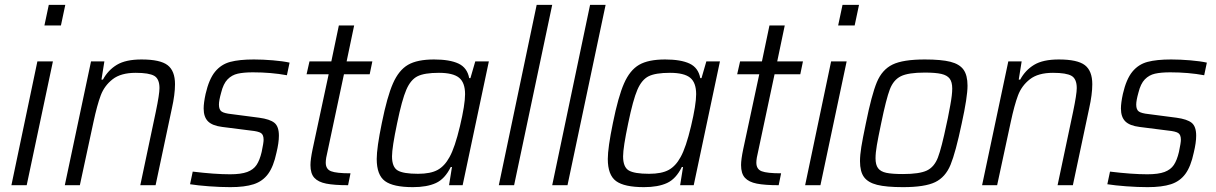

<svg xmlns="http://www.w3.org/2000/svg" viewBox="-20 -763 5010 791"><path d="M163 -658 181 -743H249L231 -658ZM27 0 134 -510H198L90 0Z M355 -510H410L398 -435H404Q425 -474 461.5 -496Q498 -518 563 -518Q640 -518 670.5 -494.5Q701 -471 701 -416Q701 -374 688 -316L621 0H558L622 -303Q637 -375 637 -400Q637 -438 615.5 -450.5Q594 -463 539 -463Q478 -463 444 -436.5Q410 -410 395 -370Q380 -330 365 -260L309 0H247Z M763 -4 774 -56Q865 -45 928 -45Q973 -45 998.5 -54.5Q1024 -64 1037 -83.5Q1050 -103 1058 -137Q1066 -175 1066 -187Q1066 -208 1055 -215Q1044 -222 1014 -225L896 -240Q855 -245 837 -263Q819 -281 819 -316Q819 -339 827 -376Q841 -437 866 -467.5Q891 -498 928.5 -508Q966 -518 1026 -518Q1063 -518 1104.5 -514.5Q1146 -511 1173 -505L1162 -453Q1097 -465 1022 -465Q984 -465 959.5 -459.5Q935 -454 917.5 -436Q900 -418 891 -381Q882 -349 882 -332Q882 -311 893 -303.5Q904 -296 933 -293L1048 -278Q1092 -272 1110.5 -257Q1129 -242 1129 -204Q1129 -175 1119 -134Q1107 -77 1084.5 -46.5Q1062 -16 1025 -4Q988 8 929 8Q888 8 841 4.5Q794 1 763 -4Z M1259 -83Q1259 -106 1268 -149L1334 -457H1243L1255 -510H1345L1376 -658H1439L1408 -510H1514L1503 -457H1397L1330 -142Q1322 -110 1322 -93Q1322 -66 1344 -57.5Q1366 -49 1424 -49L1414 0Q1357 0 1324 -6.5Q1291 -13 1275 -30.5Q1259 -48 1259 -83Z M1532 -108Q1532 -154 1553 -256Q1575 -365 1599 -419.5Q1623 -474 1661 -496Q1699 -518 1768 -518Q1833 -518 1869 -501Q1905 -484 1913 -441H1918L1938 -510H1994L1886 0H1830L1842 -75H1837Q1813 -26 1776 -9Q1739 8 1681 8Q1600 8 1566 -17Q1532 -42 1532 -108ZM1832 -116Q1854 -155 1875 -243.5Q1896 -332 1896 -375Q1896 -423 1871 -443Q1846 -463 1788 -463Q1729 -463 1700.5 -449Q1672 -435 1654 -393.5Q1636 -352 1616 -255Q1595 -155 1595 -119Q1595 -75 1618 -61Q1641 -47 1702 -47Q1754 -47 1783 -63Q1812 -79 1832 -116Z M2035 0 2191 -743H2255L2098 0Z M2255 0 2411 -743H2475L2318 0Z M2484 -108Q2484 -154 2505 -256Q2527 -365 2551 -419.5Q2575 -474 2613 -496Q2651 -518 2720 -518Q2785 -518 2821 -501Q2857 -484 2865 -441H2870L2890 -510H2946L2838 0H2782L2794 -75H2789Q2765 -26 2728 -9Q2691 8 2633 8Q2552 8 2518 -17Q2484 -42 2484 -108ZM2784 -116Q2806 -155 2827 -243.5Q2848 -332 2848 -375Q2848 -423 2823 -443Q2798 -463 2740 -463Q2681 -463 2652.5 -449Q2624 -435 2606 -393.5Q2588 -352 2568 -255Q2547 -155 2547 -119Q2547 -75 2570 -61Q2593 -47 2654 -47Q2706 -47 2735 -63Q2764 -79 2784 -116Z M3033 -83Q3033 -106 3042 -149L3108 -457H3017L3029 -510H3119L3150 -658H3213L3182 -510H3288L3277 -457H3171L3104 -142Q3096 -110 3096 -93Q3096 -66 3118 -57.5Q3140 -49 3198 -49L3188 0Q3131 0 3098 -6.5Q3065 -13 3049 -30.5Q3033 -48 3033 -83Z M3433 -658 3451 -743H3519L3501 -658ZM3297 0 3404 -510H3468L3360 0Z M3523 -99Q3523 -124 3528.5 -158Q3534 -192 3547 -254Q3571 -373 3592.5 -424.5Q3614 -476 3657 -497Q3700 -518 3790 -518Q3858 -518 3895.5 -508.5Q3933 -499 3949.5 -476Q3966 -453 3966 -410Q3966 -363 3942 -254Q3917 -135 3896 -84Q3875 -33 3832.5 -12.5Q3790 8 3700 8Q3631 8 3593.5 -1.5Q3556 -11 3539.5 -33.5Q3523 -56 3523 -99ZM3880 -254 3885 -277Q3887 -286 3895 -329.5Q3903 -373 3903 -398Q3903 -425 3892.5 -439Q3882 -453 3858 -458.5Q3834 -464 3790 -464Q3722 -464 3691.5 -449Q3661 -434 3646 -395Q3631 -356 3610 -254Q3598 -197 3592.5 -165Q3587 -133 3587 -111Q3587 -84 3597.5 -70Q3608 -56 3631.5 -51Q3655 -46 3700 -46Q3768 -46 3798.5 -60.5Q3829 -75 3844 -114Q3859 -153 3880 -254Z M4134 -510H4189L4177 -435H4183Q4204 -474 4240.5 -496Q4277 -518 4342 -518Q4419 -518 4449.5 -494.5Q4480 -471 4480 -416Q4480 -374 4467 -316L4400 0H4337L4401 -303Q4416 -375 4416 -400Q4416 -438 4394.5 -450.5Q4373 -463 4318 -463Q4257 -463 4223 -436.5Q4189 -410 4174 -370Q4159 -330 4144 -260L4088 0H4026Z M4542 -4 4553 -56Q4644 -45 4707 -45Q4752 -45 4777.5 -54.5Q4803 -64 4816 -83.5Q4829 -103 4837 -137Q4845 -175 4845 -187Q4845 -208 4834 -215Q4823 -222 4793 -225L4675 -240Q4634 -245 4616 -263Q4598 -281 4598 -316Q4598 -339 4606 -376Q4620 -437 4645 -467.5Q4670 -498 4707.5 -508Q4745 -518 4805 -518Q4842 -518 4883.5 -514.5Q4925 -511 4952 -505L4941 -453Q4876 -465 4801 -465Q4763 -465 4738.5 -459.5Q4714 -454 4696.5 -436Q4679 -418 4670 -381Q4661 -349 4661 -332Q4661 -311 4672 -303.5Q4683 -296 4712 -293L4827 -278Q4871 -272 4889.5 -257Q4908 -242 4908 -204Q4908 -175 4898 -134Q4886 -77 4863.5 -46.5Q4841 -16 4804 -4Q4767 8 4708 8Q4667 8 4620 4.5Q4573 1 4542 -4Z"/></svg>

Font: Saira Semi Condensed Light
Style: Italic
Weight: 300
Width: 4
Italic angle: -12°
Designer: Hector Gatti with collaboration of the Omnibus-Type team
Foundry: Omnibus-Type
Version: Version 1.001; ttfautohint (v1.8)